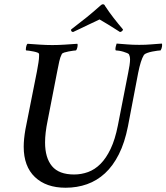

<svg xmlns="http://www.w3.org/2000/svg" viewBox="-20 -874 779 899"><path d="M225 -663Q253 -663 283 -665Q313 -667 342 -669Q345 -665 342.5 -653.5Q340 -642 336 -638Q332 -638 322 -636.5Q312 -635 301 -633Q290 -631 280.5 -628Q271 -625 269 -620Q262 -607 257.5 -586.5Q253 -566 248 -540L203 -309Q191 -251 191 -207Q191 -135 223.5 -96Q256 -57 327 -57Q361 -57 392.5 -68.5Q424 -80 450.5 -106.5Q477 -133 498 -177Q519 -221 532 -287L580 -532Q584 -551 586.5 -568Q589 -585 589 -597Q589 -603 588 -607.5Q587 -612 585 -617Q584 -622 575.5 -625.5Q567 -629 557 -632Q547 -635 537 -636.5Q527 -638 522 -638Q519 -643 521.5 -654Q524 -665 526 -670Q555 -668 577.5 -666Q600 -664 632 -664Q664 -664 685 -666Q706 -668 738 -670Q740 -666 738.5 -656Q737 -646 732 -638Q728 -638 716.5 -636.5Q705 -635 692.5 -632.5Q680 -630 669 -626Q658 -622 654 -617Q646 -604 639.5 -583.5Q633 -563 627 -533L579 -282Q564 -206 536.5 -151.5Q509 -97 471.5 -62.5Q434 -28 387.5 -11.5Q341 5 287 5Q196 5 143.5 -45Q91 -95 91 -187Q91 -205 93 -225Q95 -245 99 -268L153 -540Q157 -562 160 -580.5Q163 -599 163 -612V-620Q163 -625 155 -628Q147 -631 136.5 -633Q126 -635 116.5 -636.5Q107 -638 102 -638Q100 -641 102 -653Q104 -665 109 -669Q137 -667 167 -665Q197 -663 225 -663ZM462 -854Q469 -854 472 -846Q491 -817 512 -790Q533 -763 556 -736Q555 -731 551 -728Q547 -725 542 -724Q531 -731 516 -740.5Q501 -750 486.5 -759Q472 -768 460.5 -774.5Q449 -781 446 -783Q443 -781 428.5 -774.5Q414 -768 395.5 -759Q377 -750 357 -740.5Q337 -731 322 -724Q311 -726 313 -736Q355 -768 386.5 -793.5Q418 -819 448 -846Q456 -854 462 -854Z"/></svg>

Font: Vermiglione Medium
Style: Italic
Weight: 500
Italic angle: -11°
Version: Version 1.000